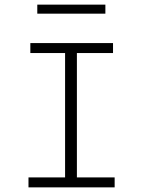

<svg xmlns="http://www.w3.org/2000/svg" viewBox="-20 -809 640 829"><path d="M103 0V-43H261V-580H111V-623H468V-580H312V-43H475V0ZM141 -750V-789H435V-750Z"/></svg>

Font: Inconsolata Expanded Light
Style: Regular
Weight: 300
Width: 7
Monospace: yes
Designer: Raph Levien, Cyreal, Brenton Simpson
Foundry: Raph Levien, Cyreal, Google
Version: Version 3.001; ttfautohint (v1.8.2.53-6de2)